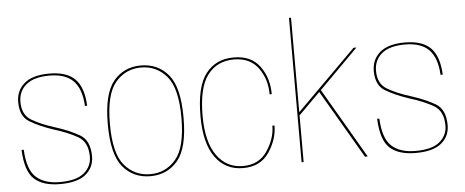

<svg xmlns="http://www.w3.org/2000/svg" viewBox="-51 -910 2519 1040"><g transform="rotate(-5 1208.0 -390.5)"><path d="M237 4Q332 4 377 -33.5Q422 -71 422 -130.5Q422 -217 368.2 -248.5Q314.5 -280 237 -304.5Q161 -328 111 -357.8Q61 -387.5 61 -458Q61 -516 103 -551.2Q145 -586.5 230 -586.5Q316.5 -586.5 359.5 -542.8Q402.5 -499 407.5 -406H419.5Q414.5 -507.5 369 -552.5Q323.5 -597.5 230 -597.5Q139 -597.5 94 -559Q49 -520.5 49 -458Q49 -380.5 99.5 -350Q150 -319.5 226 -294Q303.5 -270.5 356.8 -240Q410 -209.5 410 -130.5Q410 -77 368.5 -42Q327 -7 237 -7Q152.5 -7 107 -49Q61.5 -91 56.5 -198.5H44.5Q49.5 -82.5 96.8 -39.2Q144 4 237 4Z M728 4Q820.5 4 877.2 -63.8Q934 -131.5 934 -296.5Q934 -462 877.2 -530Q820.5 -598 728 -598Q635.5 -598 578.8 -530Q522 -462 522 -296.5Q522 -131.5 578.8 -63.8Q635.5 4 728 4ZM728 -7Q643.5 -7 588.5 -71.5Q533.5 -136 533.5 -296.5Q533.5 -457.5 588.5 -522.2Q643.5 -587 728 -587Q812.5 -587 867.5 -522.2Q922.5 -457.5 922.5 -296.5Q922.5 -136 867.5 -71.5Q812.5 -7 728 -7Z M1232.5 4Q1327 4 1374 -66.2Q1421 -136.5 1421 -211H1409.5Q1409.5 -141.5 1364.5 -74.2Q1319.5 -7 1232.5 -7Q1143 -7 1090.2 -81.2Q1037.5 -155.5 1037.5 -296.5Q1037.5 -450.5 1089.5 -518.5Q1141.5 -586.5 1232.5 -586.5Q1320 -586.5 1364.8 -525.5Q1409.5 -464.5 1409.5 -381.5H1421Q1421 -469.5 1374.2 -533.5Q1327.5 -597.5 1232.5 -597.5Q1135.5 -597.5 1080.8 -527Q1026 -456.5 1026 -296.5Q1026 -149.5 1080.8 -72.8Q1135.5 4 1232.5 4Z M1676 -374.5 1894.5 0H1909.5L1685 -385ZM1550 0H1561V-253.5L1680 -372.5L1684 -376L1900 -593H1884L1561 -271V-785H1550Z M2170.5 4Q2265.5 4 2310.5 -33.5Q2355.5 -71 2355.5 -130.5Q2355.5 -217 2301.8 -248.5Q2248 -280 2170.5 -304.5Q2094.5 -328 2044.5 -357.8Q1994.5 -387.5 1994.5 -458Q1994.5 -516 2036.5 -551.2Q2078.5 -586.5 2163.5 -586.5Q2250 -586.5 2293 -542.8Q2336 -499 2341 -406H2353Q2348 -507.5 2302.5 -552.5Q2257 -597.5 2163.5 -597.5Q2072.5 -597.5 2027.5 -559Q1982.5 -520.5 1982.5 -458Q1982.5 -380.5 2033 -350Q2083.5 -319.5 2159.5 -294Q2237 -270.5 2290.2 -240Q2343.5 -209.5 2343.5 -130.5Q2343.5 -77 2302 -42Q2260.5 -7 2170.5 -7Q2086 -7 2040.5 -49Q1995 -91 1990 -198.5H1978Q1983 -82.5 2030.2 -39.2Q2077.5 4 2170.5 4Z"/></g></svg>

Font: Anybody Thin
Style: Regular
Weight: 100
Designer: Tyler Finck
Foundry: Etcetera Type Company
Version: Version 1.114;gftools[0.9.25]